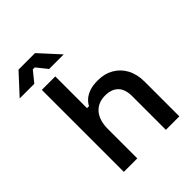

<svg xmlns="http://www.w3.org/2000/svg" viewBox="-301 -1022 1159 1159"><g transform="rotate(-45 278.5 -443.0)"><path d="M73 0V-700H188V-429H205Q213 -446 231 -463Q249 -480 278.5 -491Q308 -502 353 -502Q410 -502 454 -476.5Q498 -451 522.5 -405Q547 -359 547 -296V0H432V-287Q432 -347 402.5 -376.5Q373 -406 319 -406Q258 -406 223 -365.5Q188 -325 188 -250V0ZM-58 -758 60 -886H201L318 -758H193L139 -826H122L67 -758Z"/></g></svg>

Font: Space Grotesk Light SemiBold
Style: Regular
Weight: 600
Version: Version 2.000